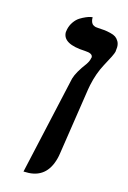

<svg xmlns="http://www.w3.org/2000/svg" viewBox="-117 -616 584 873"><g transform="rotate(15 175.0 -179.5)"><path d="M85 200.2 189 -265.1Q198.2 -297.4 235.8 -347.2Q246.6 -363.3 249 -377.9Q250 -378.9 250 -381.8Q250 -400.4 212.9 -401.9Q106.9 -406.2 106.9 -461.9Q106.9 -465.3 108.9 -475.1Q113.3 -495.6 124.8 -511.7Q136.2 -527.8 149.9 -536.4Q163.6 -544.9 176.8 -550.5Q189.9 -556.2 198.2 -557.6L207 -559.1Q207 -545.4 210.7 -536.6Q214.4 -527.8 220.7 -524.2Q227.1 -520.5 232.2 -519.3Q237.3 -518.1 244.1 -518.1Q264.2 -517.1 275.4 -515.9Q286.6 -514.6 303 -510.7Q319.3 -506.8 328.1 -500.7Q336.9 -494.6 343.5 -483.4Q350.1 -472.2 350.1 -456.1Q350.1 -449.7 348.1 -434.1Q345.2 -419.9 312 -359.9Q288.1 -315.4 275.9 -257.8Q275.4 -254.4 273.9 -247.1Q272.5 -240.7 272 -236.8L225.1 71.8Q224.1 77.1 222.2 89.8Q200.7 195.3 109.9 200.2Z"/></g></svg>

Font: Linux Libertine G
Style: Bold Italic
Weight: 700
Italic angle: -11.5°
Designer: Philipp H. Poll
Foundry: Philipp H. Poll
Version: Version 4.1.0